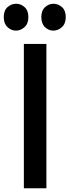

<svg xmlns="http://www.w3.org/2000/svg" viewBox="-49 -1002 370 1022"><path d="M36 -839Q11 -839 -9 -857.5Q-29 -876 -29 -911Q-29 -946 -9 -964Q11 -982 37 -982Q62 -982 82 -964Q102 -946 102 -911Q102 -876 81.5 -857.5Q61 -839 36 -839ZM234 -839Q210 -839 190.5 -857.5Q171 -876 171 -911Q171 -946 191 -964Q211 -982 235 -982Q261 -982 281 -964Q301 -946 301 -911Q301 -876 280.5 -857.5Q260 -839 234 -839ZM198 -768V0H78V-768Z"/></svg>

Font: Yaldevi SemiBold
Style: Regular
Weight: 600
Designer: Sol Matas, Rajitha Manaperi, Kosala Senevirathne
Foundry: Mooniak
Version: Version 1.100